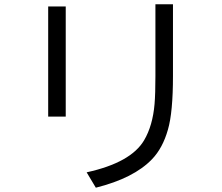

<svg xmlns="http://www.w3.org/2000/svg" viewBox="-20 -830 1039 897"><path d="M205.1 -799.8H287.1V-285.2H205.1ZM706.1 -810.1H788.1V-475.1Q788.1 -305.2 764.6 -224.6Q740.2 -138.2 690.4 -86.4Q605.5 2.4 427.7 46.9L384.8 -24.9Q591.8 -70.3 653.3 -174.8Q693.4 -242.7 702.1 -344.2Q706.1 -393.1 706.1 -474.1Z"/></svg>

Font: UDEV Gothic 35
Style: Regular
Weight: 400
Version: v2.1.0; ttfautohint (v1.8.4.7-5d5b-dirty) -l 6 -r 45 -G 200 